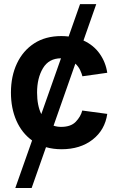

<svg xmlns="http://www.w3.org/2000/svg" viewBox="-20 -732 582 955"><path d="M513.5 -370 389.9 -352.6Q386.7 -365.8 378.6 -383.3Q370.4 -400.9 354.8 -415.5L246.4 -106.9Q263.8 -100.9 284.1 -100.9Q332.4 -100.9 356.9 -126.4Q381.4 -152 389.2 -182.2L513.5 -165.5Q502.1 -85.6 440.7 -37.6Q379.3 10.3 285.9 10.3Q244.7 10.3 208.8 0L137.4 203.1H56.1L139.6 -33.4Q88.8 -70 61.6 -131.7Q34.4 -193.5 34.4 -271.7Q34.4 -353 64.3 -416.4Q94.1 -479.8 150 -516.2Q206 -552.6 285.2 -552.6Q304 -552.6 321.4 -550.4L378.2 -711.6H458.8L395.2 -530.5Q445.7 -507.5 475.7 -465Q505.7 -422.6 513.5 -370ZM164.4 -271.7Q164.4 -207.4 185.4 -164.4L283.4 -442.1Q223 -441.8 193.7 -392.8Q164.4 -343.8 164.4 -271.7Z"/></svg>

Font: Interface
Style: Bold
Weight: 700
Designer: Rasmus Andersson
Foundry: rsms
Version: Version 1.8